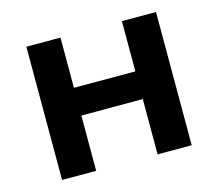

<svg xmlns="http://www.w3.org/2000/svg" viewBox="-78 -598 791 696"><g transform="rotate(-15 317.0 -250.0)"><path d="M74 0V-500H202V-311.5H432.5V-500H560.5V0H432.5V-207.5H202V0Z"/></g></svg>

Font: Geologica Medium
Style: Regular
Weight: 500
Designer: Sindre Bremnes, Frode Helland
Foundry: Monokrom Skriftforlag AS
Version: Version 1.010;gftools[0.9.28]